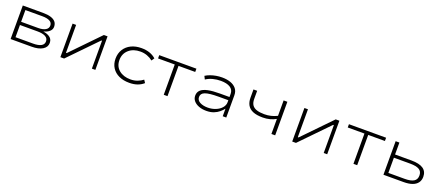

<svg xmlns="http://www.w3.org/2000/svg" viewBox="74 -1569 6044 2646"><g transform="rotate(20 3096.0 -246.0)"><path d="M125 0V-492H422Q491 -492 537.5 -477.5Q584 -463 607.5 -434.5Q631 -406 631 -362Q631 -323 599 -294.5Q567 -266 515 -253V-252Q561 -245 591 -229Q621 -213 636 -189Q651 -165 651 -134Q651 -72 593 -36Q535 0 433 0ZM180 -47H438Q513 -47 554 -69Q595 -91 595 -136Q595 -181 554 -203.5Q513 -226 438 -226H180ZM180 -273H428Q498 -273 537 -296Q576 -319 576 -361Q576 -404 537 -424.5Q498 -445 428 -445H180Z M855 0V-492H907V-83H918L1314 -492H1368V0H1317V-409H1307L910 0Z M1865 8Q1779 8 1714 -22Q1649 -52 1612.5 -108.5Q1576 -165 1576 -242Q1576 -320 1613 -378.5Q1650 -437 1715 -468.5Q1780 -500 1866 -500Q1932 -500 1985.5 -481.5Q2039 -463 2078 -427L2050 -386Q2013 -416 1966.5 -433Q1920 -450 1867 -450Q1763 -450 1698 -392.5Q1633 -335 1633 -242Q1633 -149 1698 -95.5Q1763 -42 1866 -42Q1920 -42 1966.5 -59.5Q2013 -77 2047 -104L2074 -63Q2036 -29 1984.5 -10.5Q1933 8 1865 8Z M2371 0V-444H2126V-492H2671V-444H2426V0Z M2996 8Q2934 8 2885.5 -10.5Q2837 -29 2809.5 -62Q2782 -95 2782 -138Q2782 -189 2816 -220.5Q2850 -252 2918 -266.5Q2986 -281 3089 -281H3248V-234H3092Q3021 -234 2972 -228.5Q2923 -223 2893.5 -211.5Q2864 -200 2851 -182Q2838 -164 2838 -139Q2838 -91 2884 -66Q2930 -41 2999 -41Q3061 -41 3115 -63Q3169 -85 3201 -122.5Q3233 -160 3233 -204V-327Q3233 -388 3183.5 -419Q3134 -450 3045 -450Q2987 -450 2931 -435.5Q2875 -421 2831 -391L2808 -437Q2839 -457 2878 -471Q2917 -485 2960 -492.5Q3003 -500 3047 -500Q3117 -500 3171 -481Q3225 -462 3256.5 -423.5Q3288 -385 3288 -326V0H3236V-111L3237 -112Q3216 -85 3183 -56.5Q3150 -28 3103.5 -10Q3057 8 2996 8Z M3950 0V-221Q3911 -198 3862 -185Q3813 -172 3758 -172Q3668 -172 3613 -195.5Q3558 -219 3533 -263.5Q3508 -308 3508 -371V-492H3562V-373Q3562 -317 3584.5 -284Q3607 -251 3652.5 -236.5Q3698 -222 3764 -222Q3815 -222 3860.5 -233Q3906 -244 3950 -266V-492H4005V0Z M4255 0V-492H4307V-83H4318L4714 -492H4768V0H4717V-409H4707L4310 0Z M5153 0V-444H4908V-492H5453V-444H5208V0Z M5593 0V-492H5648V-317H5888Q6004 -317 6061.5 -278Q6119 -239 6119 -160Q6119 -109 6092.5 -73Q6066 -37 6015 -18.5Q5964 0 5888 0ZM5648 -47H5887Q5976 -47 6019.5 -73.5Q6063 -100 6063 -159Q6063 -218 6020 -244Q5977 -270 5887 -270H5648Z"/></g></svg>

Font: Nunito Sans 7pt Expanded ExtraLight
Style: Regular
Weight: 250
Width: 7
Designer: Vernon Adams
Foundry: Vernon Adams
Version: Version 3.101;gftools[0.9.27]